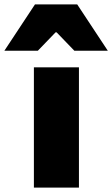

<svg xmlns="http://www.w3.org/2000/svg" viewBox="-87 -858 513 878"><path d="M68 -550H274V0H68ZM73 -838H266L406 -626H253L172 -710H167L86 -626H-67Z"/></svg>

Font: Nebula Sans Black
Style: Regular
Weight: 900
Designer: Paul D. Hunt for Adobe (as Source Sans)
Foundry: Nebula Entertainment & Broadcasting LLC
Version: Version 1.010